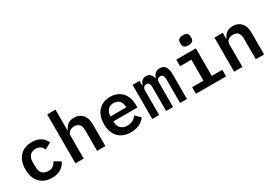

<svg xmlns="http://www.w3.org/2000/svg" viewBox="23 -1627 3554 2515"><g transform="rotate(-30 1800.5 -369.0)"><path d="M320 12.1C431.1 12.1 499.3 -39.1 534.1 -111.9L440.3 -167.6C416.9 -121.1 382.1 -89.5 321 -89.5C242.2 -89.5 199.6 -139.6 199.6 -215.2V-300.8C199.6 -376.4 242.9 -426.5 318.9 -426.5C377.1 -426.5 410.5 -396 428.6 -351.6L526.3 -404.5C492.2 -477.6 427.6 -528.1 318.9 -528.1C163 -528.1 68.2 -424 68.2 -258.2C68.2 -92.3 161.9 12.1 320 12.1Z M676.1 0H801.5V-345.5C801.5 -401.3 853 -428.3 904.8 -428.3C969.8 -428.3 1003.6 -389.6 1003.6 -315V0H1128.9V-333.1C1128.9 -458.1 1059.3 -528.1 957 -528.1C873.6 -528.1 829.2 -481.2 806.8 -425.4H801.5V-740.1H676.1Z M1512.4 12.1C1620.7 12.1 1692.1 -32.7 1729 -88.1L1655.9 -159.4C1625.7 -115.4 1579.5 -87 1516 -87C1431.1 -87 1382.1 -138.8 1382.1 -213.4V-227.3H1744.7V-269.2C1744.7 -425.1 1651.3 -528.1 1502.5 -528.1C1352.3 -528.1 1256 -424 1256 -256.4C1256 -92 1348 12.1 1512.4 12.1ZM1382.1 -302.6V-310.4C1382.1 -384.2 1430.8 -435.4 1502.8 -435.4C1573.9 -435.4 1619.3 -386.7 1619.3 -311.4V-302.6Z M1942.5 0V-371.4C1942.5 -413.4 1966.6 -433.2 1998.9 -433.2C2031.6 -433.2 2048.3 -412.3 2048.3 -351.2V0H2152.7V-371.4C2152.7 -413.4 2176.8 -433.2 2207.4 -433.2C2241.5 -433.2 2258.5 -412.3 2258.5 -351.2V0H2362.6V-365.4C2362.6 -472.3 2331.3 -528.1 2255 -528.1C2192.1 -528.1 2161.9 -489.3 2144.5 -442.5H2139.2C2130 -496.4 2099.1 -528.1 2046.5 -528.1C1991.1 -528.1 1964.5 -490.8 1948.5 -445.3H1942.5V-516H1838.4V0Z M2732.6 -598C2791.9 -598 2812.9 -626.1 2812.9 -661.6V-686.4C2812.9 -722.7 2791.9 -750 2732.6 -750C2673.3 -750 2652.3 -722.7 2652.3 -686.4V-661.6C2652.3 -626.1 2673.3 -598 2732.6 -598ZM2498.6 0H2954.5V-99.4H2795.1V-516H2498.6V-416.5H2670.1V-99.4H2498.6Z M3202.1 0V-345.5C3202.1 -401.3 3253.6 -428.3 3305.4 -428.3C3370.4 -428.3 3404.1 -389.6 3404.1 -315V0H3529.5V-333.1C3529.5 -458.1 3459.9 -528.1 3357.6 -528.1C3274.1 -528.1 3229.8 -481.2 3207.4 -425.4H3202.1V-516H3076.7V0Z"/></g></svg>

Font: Margiela Mono SemiBold
Style: Regular
Weight: 600
Designer: Mike Abbink, Paul van der Laan, Pieter van Rosmalen
Foundry: Bold Monday
Version: Version 2.003 2021